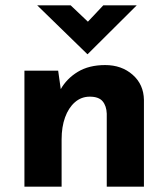

<svg xmlns="http://www.w3.org/2000/svg" viewBox="-20 -703 634 723"><path d="M199 -437 210 -359 208 -366Q231 -407 273 -432.5Q315 -458 376 -458Q438 -458 479.5 -421.5Q521 -385 522 -327V0H382V-275Q381 -304 366.5 -321.5Q352 -339 318 -339Q286 -339 262 -318Q238 -297 225 -261Q212 -225 212 -178V0H72V-437ZM246 -683 324 -609 290 -599 369 -683H495L310 -499H309L120 -683Z"/></svg>

Font: Josefin Sans Thin
Style: Bold
Weight: 700
Version: Version 2.000